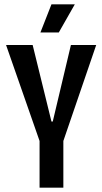

<svg xmlns="http://www.w3.org/2000/svg" viewBox="-20 -868 473 888"><path d="M163 0V-216L8 -660H131L218 -306H224L308 -660H425L273 -216V0ZM252 -718H167L218 -848H326Z"/></svg>

Font: Bricolage Grotesque 48pt Condensed Medium
Style: Regular
Weight: 500
Width: 3
Designer: Mathieu Triay
Foundry: Atelier Triay
Version: Version 1.001;gftools[0.9.33.dev8+g029e19f]